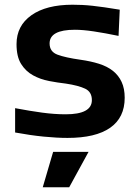

<svg xmlns="http://www.w3.org/2000/svg" viewBox="-20 -573 587 813"><path d="M205 70H355L273 220H161ZM266 11Q221 11 165 5.5Q109 0 44 -12V-115Q107 -103 159 -96Q211 -89 258 -89Q369 -89 369 -149Q369 -184 340.5 -197.5Q312 -211 259 -219Q224 -223 187.5 -230Q151 -237 120 -254Q89 -271 69.5 -302Q50 -333 50 -386Q50 -464 113 -508.5Q176 -553 287 -553Q308 -553 328.5 -552Q349 -551 372 -548.5Q395 -546 423 -542Q451 -538 487 -532L482 -421Q424 -433 377.5 -440Q331 -447 297 -447Q190 -447 190 -389Q190 -354 223.5 -341.5Q257 -329 321 -320Q364 -314 399 -303Q434 -292 458 -273Q482 -254 495 -226Q508 -198 508 -159Q508 -75 446.5 -32Q385 11 266 11Z"/></svg>

Font: Encode Sans Wide
Style: SemiBold
Weight: 600
Designer: Pablo Impallari, Andres Torresi
Foundry: Pablo Impallari, Andres Torresi
Version: Version 1.000; ttfautohint (v1.00) -l 8 -r 50 -G 200 -x 14 -